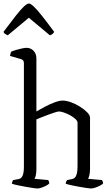

<svg xmlns="http://www.w3.org/2000/svg" viewBox="-23 -1072 638 1092"><path d="M190 0Q182 0 163 -3Q144 -6 121 -10Q98 -14 77 -18.5Q56 -23 45 -27Q45 -35 48 -41Q51 -47 53 -48L80 -53Q97 -55 105 -71.5Q113 -88 113 -126V-713Q113 -721 109.5 -727Q106 -733 96 -736L34 -754Q35 -762 37.5 -769.5Q40 -777 42 -779Q52 -783 68.5 -788Q85 -793 102 -796.5Q119 -800 127 -800Q152 -800 168 -783Q184 -766 184 -740V-438Q206 -451 233.5 -465.5Q261 -480 288 -490Q315 -500 333 -500Q354 -500 380.5 -490.5Q407 -481 431.5 -465.5Q456 -450 472.5 -433.5Q489 -417 489 -402V-110Q489 -89 485 -74.5Q481 -60 478 -55L557 -48Q559 -45 561 -40Q563 -35 563 -28Q557 -22 544.5 -15.5Q532 -9 518 -4.5Q504 0 494 0Q487 0 468 -3Q449 -6 426 -10Q403 -14 382.5 -18.5Q362 -23 351 -27Q351 -34 353.5 -39Q356 -44 359 -48L385 -53Q396 -55 403 -62Q410 -69 414 -84.5Q418 -100 418 -126V-374Q418 -384 405.5 -395.5Q393 -407 375.5 -416.5Q358 -426 340.5 -432Q323 -438 313 -438Q306 -438 288.5 -432.5Q271 -427 250 -419Q229 -411 211 -404Q193 -397 184 -393V-111Q184 -89 180.5 -74.5Q177 -60 173 -55L251 -48Q253 -45 255 -40.5Q257 -36 257 -28Q251 -22 238.5 -15.5Q226 -9 212.5 -4.5Q199 0 190 0ZM21 -871Q12 -875 5.5 -879.5Q-1 -884 -3 -891Q38 -946 66 -981.5Q94 -1017 112.5 -1034.5Q131 -1052 142 -1052Q151 -1052 169.5 -1034.5Q188 -1017 216.5 -981Q245 -945 285 -891Q283 -886 277.5 -880.5Q272 -875 261 -871L141 -971Z"/></svg>

Font: Texturina 12pt ExtraLight
Style: Regular
Weight: 250
Designer: Guillermo Torres Carreño
Foundry: Omnibus-Type
Version: Version 1.002